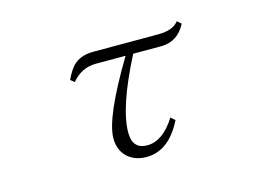

<svg xmlns="http://www.w3.org/2000/svg" viewBox="-75 -702 1150 811"><g transform="rotate(-15 500.0 -296.5)"><path d="M248 -434.1Q267.6 -474.6 285.2 -492.2Q316.9 -523.9 374 -523.9H657.2Q723.1 -523.9 747.1 -557.1L765.1 -542Q729.5 -472.2 656.2 -472.2H534.2Q427.7 -264.6 427.7 -155.3Q427.7 -83 492.7 -83Q560.5 -83 616.2 -171.4L634.3 -155.3Q575.2 -36.1 476.1 -36.1Q430.2 -36.1 397.9 -62Q360.8 -93.3 360.8 -147.9Q360.8 -238.8 501 -472.2H371.1Q308.1 -472.2 265.1 -420.4Z"/></g></svg>

Font: I.Ming
Style: Regular
Weight: 400
Designer: Ichiten Fonts Project
Version: Version 5.10 Mar 24, 2018